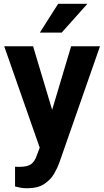

<svg xmlns="http://www.w3.org/2000/svg" viewBox="-20 -770 543 1003"><path d="M152.8 -528.3 252.4 -196.3 351.6 -528.3H502.4L290 79.6Q280.8 106 262.9 137.2Q245.1 168.5 211.4 190.9Q177.7 213.4 121.6 213.4Q101.6 213.4 88.9 210.9Q76.2 208.5 58.6 204.1V101.1Q64 101.1 70.1 101.3Q76.2 101.6 81.1 101.6Q123 101.6 142.3 87.6Q161.6 73.7 171.9 42.5L187.5 1.5L2 -528.3ZM188 -599.6 283.7 -750H436.5L302.2 -599.6Z"/></svg>

Font: Vazirmatn RD FD
Style: Bold
Weight: 700
Designer: Saber Rastikerdar
Foundry: Saber Rastikerdar
Version: Version 33.003